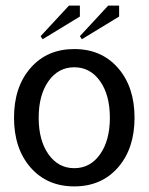

<svg xmlns="http://www.w3.org/2000/svg" viewBox="-20 -660 530 685"><path d="M132 -520 125 -531 226 -640H265V-601ZM272 -520 265 -531 366 -640H405V-601ZM153 -370.5Q118 -321 118 -240Q118 -159 153 -109.5Q188 -60 245 -60Q302 -60 337 -109.5Q372 -159 372 -240Q372 -321 337 -370.5Q302 -420 245 -420Q188 -420 153 -370.5ZM89 -62.5Q30 -130 30 -240Q30 -350 89 -417.5Q148 -485 245 -485Q342 -485 401 -417.5Q460 -350 460 -240Q460 -130 401 -62.5Q342 5 245 5Q148 5 89 -62.5Z"/></svg>

Font: Glametrix
Style: Bold
Weight: 700
Designer: gluk
Foundry: gluk
Version: Version 0.40